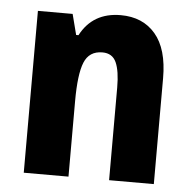

<svg xmlns="http://www.w3.org/2000/svg" viewBox="-45 -605 649 650"><g transform="rotate(5 279.5 -280.0)"><path d="M340 -560Q415 -560 458 -509.5Q501 -459 501 -360V0H349V-315Q349 -371 336 -400Q323 -429 289 -429Q244 -429 227.5 -388.5Q211 -348 211 -256V0H59V-550H177L195 -480H203Q245 -560 340 -560Z"/></g></svg>

Font: Noto Sans Arabic UI Cn XBd
Style: Regular
Weight: 800
Width: 3
Designer: Monotype Design Team, Nadine Chahine and Nizar Qandah
Foundry: Monotype Imaging Inc.
Version: Version 2.010; ttfautohint (v1.8.4.7-5d5b)